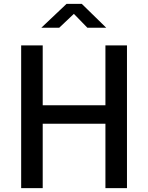

<svg xmlns="http://www.w3.org/2000/svg" viewBox="-20 -978 770 998"><path d="M528 0H640V-742H528V-431H202V-742H90V0H202V-335H528ZM532 -834 405 -958H326L195 -834H288L364 -906L434 -834Z"/></svg>

Font: Cheyenne Sans Medium
Style: Regular
Weight: 500
Designer: The Public Sans project authors (U.S. Web Design System), Libre Franklin designed by Pablo Impallari and Rodrigo Fuenzal
Foundry: The Cheyenne Sans Project Authors
Version: Version 2.007